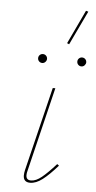

<svg xmlns="http://www.w3.org/2000/svg" viewBox="-54 -778 406 815"><g transform="rotate(5 149.5 -371.0)"><path d="M77 -26Q77 -36 80 -49L167 -406H178L91 -47Q88 -37 88 -28Q88 -7 109 -7Q130 -7 154.5 -27Q179 -47 214 -86L222 -80Q186 -39 158.5 -18Q131 3 106 3Q77 3 77 -26ZM211 -601 279 -745 289 -742 220 -597ZM94 -527Q94 -535 99.5 -540.5Q105 -546 113 -546Q121 -546 126.5 -540.5Q132 -535 132 -527Q132 -520 126.5 -514Q121 -508 113 -508Q105 -508 99.5 -513.5Q94 -519 94 -527ZM261 -527Q261 -535 266.5 -540.5Q272 -546 280 -546Q288 -546 293.5 -540.5Q299 -535 299 -527Q299 -520 293.5 -514Q288 -508 280 -508Q272 -508 266.5 -513.5Q261 -519 261 -527Z"/></g></svg>

Font: Ysabeau Hairline
Style: Italic
Weight: 100
Italic angle: -12°
Designer: Christian Thalmann (Catharsis Fonts)
Version: Version 0.003